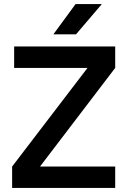

<svg xmlns="http://www.w3.org/2000/svg" viewBox="-20 -930 625 950"><path d="M50 -700H550V-594L178 -106H550V0H40V-106L413 -594H50ZM354 -910H484L356 -760H244Z"/></svg>

Font: PT Root UI Web Bold
Style: Regular
Weight: 700
Designer: Vitaly Kuzmin
Foundry: ParaType Ltd.
Version: Version 1.000W